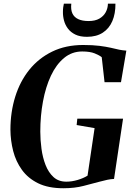

<svg xmlns="http://www.w3.org/2000/svg" viewBox="-20 -992 716 1022"><path d="M317 10Q237 10 183 -16.5Q129 -43 96.8 -87.8Q64.5 -132.5 50.2 -188Q36 -243.5 35.5 -301.5Q35.5 -395 61 -477Q86.5 -559 136.2 -620.8Q186 -682.5 258 -717.5Q330 -752.5 422.5 -752.5Q474 -752.5 509.2 -748Q544.5 -743.5 569.5 -737.8Q594.5 -732 614.5 -727.5Q623.5 -726 632.5 -724.5Q641.5 -723 652.5 -722.5L624 -554.5H536.5L521.5 -687.5Q509.5 -697.5 484.2 -707.8Q459 -718 417.5 -718Q362.5 -718 320.8 -683.2Q279 -648.5 251 -588.8Q223 -529 208.8 -452.2Q194.5 -375.5 194.5 -291.5Q194.5 -247 200.8 -200.2Q207 -153.5 222.5 -113.8Q238 -74 264.8 -49.5Q291.5 -25 333 -25Q362.5 -25 393.5 -34.2Q424.5 -43.5 446 -57L483.5 -310L388 -326.5L391.5 -360.5H635L587 -39.5Q570.5 -39 551.5 -35Q532.5 -31 510.5 -25Q472.5 -15 425 -2.5Q377.5 10 317 10ZM443 -796Q406 -796 381.2 -808Q356.5 -820 341.8 -839.5Q327 -859 320.8 -882.5Q314.5 -906 315 -929.5Q315 -943 316.5 -953.5Q318 -964 320 -972.5H359.5Q356 -940.5 365.5 -920.2Q375 -900 396.8 -890Q418.5 -880 451.5 -880Q486.5 -880 509 -893Q531.5 -906 542.8 -927Q554 -948 554.5 -972.5H594.5Q595 -919.5 578 -879.8Q561 -840 527 -818Q493 -796 443 -796Z"/></svg>

Font: Merriweather 120pt
Style: Bold Italic
Weight: 700
Italic angle: -7.8°
Version: Version 2.101